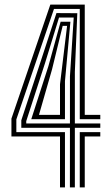

<svg xmlns="http://www.w3.org/2000/svg" viewBox="-20 -820 488 840"><path d="M242.5 0V-223H30V-301L200.2 -800H350.8V-317.5H418.8V-298.5H329V-781H216.2L51.5 -297.5V-241.8H264.2V0ZM329 0V-241.8H418.8V-223H350.8V0ZM285.8 0 286 -260.8H73.2V-293.8L159.8 -557L227 -762.8L318.2 -762.2L307.5 -505.5V-279.8H418.8V-260.8H307.5V0ZM94.8 -279.8H286V-485.8L302.5 -743.2H238.2L177 -543.8L94.8 -290ZM116.8 -298.5 191.8 -530.8 245.2 -724.8H288L264.2 -464.8V-298.5ZM150.5 -317.5H242.5V-451.2L273.5 -706.8H254.2L207.5 -515.8Z"/></svg>

Font: Big Shoulders Inline Display Thin
Style: Bold
Weight: 700
Version: Version 2.002